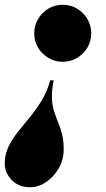

<svg xmlns="http://www.w3.org/2000/svg" viewBox="-109 -550 448 808"><path d="M18 238Q-30.5 238 -59.8 207.5Q-89 177 -89 139Q-89 100.5 -73.8 68.5Q-58.5 36.5 -34.8 6.2Q-11 -24 15.8 -56Q42.5 -88 65.8 -126Q89 -164 102.5 -212H117Q108 -167 109.5 -135.8Q111 -104.5 118.8 -80.8Q126.5 -57 135.8 -34.8Q145 -12.5 152 14.2Q159 41 159 79Q159 122 138.2 158.2Q117.5 194.5 85 216.2Q52.5 238 18 238ZM155 -290Q122 -290 94.8 -306.2Q67.5 -322.5 51.2 -349.5Q35 -376.5 35 -409.5Q35 -442.5 51.2 -470Q67.5 -497.5 94.8 -513.8Q122 -530 155 -530Q188 -530 215.2 -513.8Q242.5 -497.5 258.8 -470Q275 -442.5 275 -409.5Q275 -376.5 258.8 -349.5Q242.5 -322.5 215.2 -306.2Q188 -290 155 -290Z"/></svg>

Font: Bodoni Moda 9pt Black
Style: Italic
Weight: 900
Italic angle: -13°
Designer: Owen Earl
Foundry: indestructible type
Version: Version 2.004